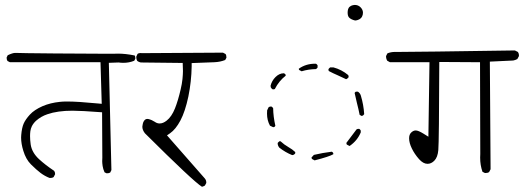

<svg xmlns="http://www.w3.org/2000/svg" viewBox="-20 -752 2085 764"><path d="M406.7 -62.5Q413.6 -62.5 418.5 -65.4L423.3 -75.2L413.1 -502L451.7 -503.4Q461.9 -502 470.7 -502Q494.1 -502 514.2 -510.3L518.6 -518.6Q518.6 -519.5 518.6 -520.5Q518.6 -526.9 516.1 -531.2Q479.5 -538.6 449.7 -538.6Q446.8 -538.6 438 -538.3Q429.2 -538.1 406.2 -538.1Q338.4 -538.1 198.2 -539.3Q58.1 -540.5 42 -541.5Q41.5 -541.5 40.5 -541.5Q30.3 -541.5 10.7 -532.2Q6.3 -522.9 6.3 -522.9Q6.3 -514.6 9.8 -509.3L19.5 -504.4H379.9L384.8 -338.9L369.6 -340.3Q289.1 -348.1 246.6 -348.1Q229.5 -348.1 218.3 -346.7Q180.2 -342.8 149.4 -329.6Q116.2 -314.9 98.9 -295.9Q81.5 -276.9 74.2 -260.3Q66.9 -243.7 64.5 -214.8Q64 -210 64 -204.6Q64 -180.2 72.8 -151.9Q83 -118.2 103 -98.1Q125 -76.2 141.6 -63.7Q158.2 -51.3 177.2 -43.9Q179.2 -43.9 181.6 -43.9Q188.5 -43.9 193.4 -47.4L199.2 -58.6Q199.2 -59.1 199.2 -60.1Q199.2 -67.4 195.3 -72.3Q160.2 -95.7 135.3 -118.7Q106.9 -145 102.1 -177.2Q99.6 -195.3 99.6 -210.4Q99.6 -220.2 100.8 -230Q102.1 -239.7 106.9 -250Q113.3 -262.2 123.5 -271.5Q143.6 -289.1 168.5 -297.4Q209 -311.5 268.6 -311.5Q302.7 -311.5 386.2 -305.2L387.2 -124.5Q386.7 -118.2 386.7 -110.6Q386.7 -103 388.4 -91.3Q390.1 -79.6 396 -66.4L403.8 -62.5Q405.3 -62.5 406.7 -62.5Z M800.8 -25.9Q800.8 -35.2 794.9 -42L644.5 -213.4L656.7 -221.7Q679.2 -237.3 698 -272.7Q716.8 -308.1 729.5 -367.7Q741.7 -427.2 742.7 -488.3V-501L833 -504.4Q856.4 -505.4 876 -513.2L880.9 -522Q880.9 -523.4 880.9 -524.4Q880.9 -532.7 877.4 -537.1L867.2 -542.5L544.4 -540.5Q541 -541 539.1 -541Q531.7 -541 527.3 -537.6Q522 -525.9 522 -525.9Q522 -516.6 526.4 -509.3Q532.7 -504.9 540 -503.4L707 -501.5Q708 -481 708 -469Q708 -457 706.1 -437.5Q704.1 -418 698.7 -395.5Q688.5 -351.6 676.3 -320.8Q663.1 -287.6 643.1 -272Q628.9 -260.7 615.2 -260.7Q605 -260.7 596.2 -267.1Q584.5 -274.9 570.8 -278.3Q567.9 -278.8 565.9 -278.8Q556.2 -278.8 550.3 -266.1Q547.9 -259.8 546.9 -251.5Q546.4 -249.5 546.4 -247.6Q546.4 -234.9 556.6 -221.7Q749 -30.3 783.7 -8.8Q790 -10.3 795.4 -13.7L800.8 -23.9Q800.8 -24.9 800.8 -25.9Z M1424.3 -701.2Q1424.3 -713.4 1414.6 -723.1Q1405.3 -732.4 1391.6 -732.4Q1388.7 -732.4 1384.3 -731.4Q1376.5 -730 1370.1 -724.1Q1363.3 -716.8 1363.3 -701.7Q1363.3 -689 1368.7 -682.6Q1376.5 -674.3 1393.1 -670.4Q1402.8 -670.9 1412.6 -676.8Q1416 -679.2 1417.7 -681.6Q1419.4 -684.1 1420.4 -685.5Q1424.3 -692.9 1424.3 -701.2ZM1233.9 -498.5Q1196.8 -498.5 1168.9 -478.5Q1168.9 -476.1 1170.4 -473.6L1180.2 -468.3Q1207 -476.6 1237.3 -477.1Q1241.2 -479.5 1243.7 -483.4V-492.2Q1241.2 -496.1 1237.3 -498.5Q1235.4 -498.5 1233.9 -498.5ZM1367.2 -446.8Q1367.2 -451.2 1365.2 -453.6Q1339.4 -475.1 1306.6 -483.9H1293.9L1290.5 -481Q1288.6 -479.5 1287.1 -477.1Q1287.1 -475.6 1287.1 -475.1Q1287.1 -474.6 1287.1 -474.1Q1287.1 -473.6 1287.1 -472.7Q1287.6 -470.7 1288.6 -469.2Q1305.2 -460.4 1322.8 -452.9Q1340.3 -445.3 1356.9 -437L1358.9 -437.5L1363.8 -440.9L1367.2 -444.8Q1367.2 -445.8 1367.2 -446.8ZM1064.9 -396.5Q1066.4 -396.5 1068.8 -396.5Q1071.3 -396.5 1073.7 -397.9Q1089.8 -429.7 1116.7 -450.7V-454.6Q1114.3 -458.5 1109.9 -460.4Q1109.4 -460.4 1108.9 -460.4Q1091.3 -460.4 1076.2 -445.3Q1061.5 -430.7 1056.6 -410.6L1057.6 -404.3Q1060.1 -399.4 1064.9 -396.5ZM1396 -387.2Q1393.1 -385.3 1391.1 -382.3Q1396 -359.4 1399.9 -343.8Q1406.7 -317.4 1411.1 -294.9L1419.4 -290.5L1421.4 -291Q1426.3 -293 1429.2 -297.9Q1426.8 -335.4 1416 -371.1Q1413.1 -381.3 1404.3 -387.2ZM1060.1 -328.1Q1059.1 -328.1 1057.1 -328.1Q1052.7 -328.1 1048.8 -325.2L1043 -313Q1042.5 -306.2 1042.5 -299.8Q1042.5 -273.4 1054.2 -252L1066.4 -246.1H1070.3Q1072.3 -247.1 1073.7 -248.5L1075.7 -251.5Q1067.4 -288.1 1066.9 -321.3Q1064.5 -325.7 1060.1 -328.1ZM1407.2 -239.3Q1402.3 -239.3 1398.9 -237.3L1358.4 -183.6Q1358.4 -183.1 1358.4 -181.4Q1358.4 -179.7 1359.9 -176.8L1370.1 -171.4H1371.6Q1401.9 -192.4 1415.5 -225.1V-232.4Q1414.1 -234.9 1412.6 -236.8L1409.2 -239.3Q1408.2 -239.3 1407.2 -239.3ZM1085 -183.1Q1085 -182.1 1085 -180.9Q1085 -179.7 1085.2 -177.7Q1085.4 -175.8 1086.4 -173.3Q1087.9 -168.9 1091.3 -164.6Q1115.7 -145.5 1142.6 -134.8L1147.5 -135.7L1152.8 -139.2Q1153.8 -140.6 1154.8 -142.1V-147Q1143.6 -157.7 1127.2 -167Q1110.8 -176.3 1096.2 -189.9H1091.8Q1088.9 -188 1087.4 -186Q1085.9 -184.1 1085 -183.1ZM1306.2 -142.6Q1304.2 -146.5 1300.3 -148.4Q1264.2 -144 1229 -135.7L1219.7 -125.5Q1219.7 -125.5 1219.7 -123.8Q1219.7 -122.1 1221.2 -119.6L1231.9 -113.8Q1290.5 -128.9 1306.2 -138.2Z M1569.3 -545.4H1551.8Q1535.2 -545.4 1521.5 -539.6Q1516.1 -528.8 1516.1 -528.8Q1516.1 -518.1 1521 -510.3L1531.7 -504.4H1689L1684.6 -208L1665 -220.2Q1644.5 -232.9 1634.3 -232.9Q1624.5 -232.9 1615.7 -224.1Q1607.9 -216.3 1607.9 -201.7Q1607.9 -183.6 1618.7 -161.4Q1629.4 -139.2 1647.5 -118.7Q1664.1 -100.1 1681.2 -100.1Q1695.8 -100.1 1708 -112.3Q1721.7 -126 1724.1 -154.8Q1727.1 -188 1728 -505.4L1890.1 -504.4L1891.1 -139.2Q1890.6 -131.8 1890.6 -125Q1890.6 -94.7 1899.9 -68.4L1909.7 -63.5Q1911.1 -63.5 1912.1 -63.5Q1920.9 -63.5 1926.3 -67.4L1932.1 -78.6L1929.2 -506.8L2022 -511.2Q2030.8 -512.7 2038.6 -517.1L2044.9 -528.8Q2044.9 -530.3 2044.9 -531.2Q2044.9 -539.6 2040.5 -545.4L2028.8 -551.3Q1638.7 -545.4 1569.3 -545.4Z"/></svg>

Font: NaikaiFont
Style: ExtraLight
Weight: 200
Version: Version 1.89